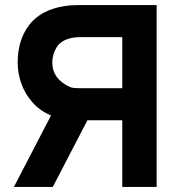

<svg xmlns="http://www.w3.org/2000/svg" viewBox="-20 -740 710 760"><path d="M600 -720V0H464V-264H326L189 0H35L182 -283Q138.5 -301 108.8 -334.5Q79 -368 64.5 -409Q50 -450 50 -492Q50 -582.5 96.2 -642Q142.5 -701.5 236 -716Q261.5 -720 296 -720ZM464 -391V-593H302Q273.5 -593 256 -588Q218.5 -578 202.8 -550.5Q187 -523 187 -492Q187 -428 256 -396Q263.5 -392.5 273.2 -391.8Q283 -391 291.2 -391Q299.5 -391 302 -391Z"/></svg>

Font: Hauora ExtraBold
Style: Regular
Weight: 800
Designer: Wayne Shih
Foundry: WCYS
Version: Version 1.001